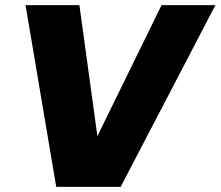

<svg xmlns="http://www.w3.org/2000/svg" viewBox="-20 -725 856 745"><path d="M198.2 0 79.1 -705.1H288.1L357.9 -196.8L606.9 -705.1H815.9L448.2 0Z"/></svg>

Font: Poppins ExtraBold
Style: Italic
Weight: 800
Italic angle: -10°
Designer: Ninad Kale (Devanagari), Jonny Pinhorn (Latin)
Foundry: Indian Type Foundry
Version: Version 3.200;PS 1.000;hotconv 16.6.54;makeotf.lib2.5.65590